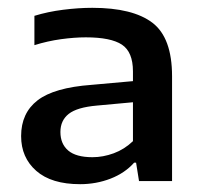

<svg xmlns="http://www.w3.org/2000/svg" viewBox="-20 -768 516 491"><path d="M185 -297Q111.5 -297 72.8 -331Q34 -365 34 -420Q34 -479 76.2 -511.5Q118.5 -544 214 -551L320 -560.5V-585.5Q320 -635 291.8 -653.8Q263.5 -672.5 199.5 -672.5Q170.5 -672.5 136 -667.8Q101.5 -663 68 -652.5V-727.5Q102 -738 141.2 -743Q180.5 -748 216 -748Q319.5 -748 369.8 -709.8Q420 -671.5 420 -573V-305H335.5L328 -352H323Q299.5 -325.5 262.8 -311.2Q226 -297 185 -297ZM134.5 -430.5Q134.5 -400 154.5 -383Q174.5 -366 216.5 -366Q243.5 -366 270.8 -376Q298 -386 320 -407V-506.5L227.5 -498Q177 -493.5 155.8 -476.8Q134.5 -460 134.5 -430.5Z"/></svg>

Font: Encode Sans SmExp Md
Style: Regular
Weight: 500
Width: 6
Designer: Multiple Designers
Foundry: Impallari Type
Version: Version 3.002; ttfautohint (v1.8.3) -l 8 -r 50 -G 200 -x 14 